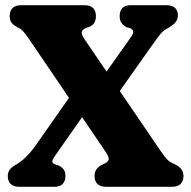

<svg xmlns="http://www.w3.org/2000/svg" viewBox="-20 -720 737 740"><path d="M598.1 -139.5Q611 -121 619.1 -111.3Q627.2 -101.6 635.2 -96.4Q643.3 -91.2 655.9 -85.9Q670.7 -78.5 678.9 -67.7Q687.1 -57 687.1 -41.3Q687.1 -21.9 675.9 -10.9Q664.8 0 641.5 0H390Q366.6 0 355.5 -10.9Q344.4 -21.9 344.4 -41.3Q344.4 -58 352.5 -68.5Q360.5 -79.1 377.8 -87.1Q390.9 -92.8 395.7 -98.7Q400.5 -104.7 398.4 -113.2Q396.2 -121.7 387.3 -134.5L94.6 -565.6Q83.6 -581.9 75.9 -591.5Q68.2 -601 61.6 -606.3Q54.9 -611.5 46.9 -614.9Q29.1 -625.2 23.2 -634.2Q17.4 -643.2 17.4 -658.7Q17.4 -678.2 28.5 -689.1Q39.7 -700 63.1 -700H304.1Q327.9 -700 338.8 -688.9Q349.7 -677.8 349.7 -658.7Q349.7 -643.7 344.4 -633.9Q339.2 -624 325.9 -617L311.9 -612.4Q296.8 -605.5 295.1 -596.2Q293.5 -586.9 305.7 -568.9ZM414.4 -330.6 335.1 -365.5 483.9 -575.9Q494.2 -590.4 493.4 -598.1Q492.6 -605.8 481.8 -611.4L466.7 -615.4Q452.6 -624.4 446.9 -633.7Q441.2 -642.9 441.2 -658.7Q441.2 -678.2 451.7 -689.1Q462.3 -700 484.8 -700H619.9Q665.6 -700 665.6 -659.9Q665.6 -646.4 656.7 -634.7Q647.8 -623 622.7 -609Q611 -603.5 599.7 -590.4Q588.5 -577.2 562.2 -540ZM263.4 -367.8 342.1 -333.3 191.3 -118.5Q180.9 -103.5 181.8 -96.6Q182.8 -89.7 195.8 -85.3L207.1 -81.8Q220.8 -74.1 226.5 -65.2Q232.2 -56.4 232.2 -41.3Q232.2 -22.3 221.6 -11.1Q211.1 0 189 0H55.6Q32.3 0 21.1 -10.9Q10 -21.9 10 -41.4Q10 -55.5 17.4 -65.8Q24.8 -76.2 44.1 -87Q57.1 -94.4 69.4 -105.1Q81.7 -115.8 93.9 -129.6Q106.2 -143.4 118.2 -160.6Z"/></svg>

Font: Fraunces 144pt S100 Black
Style: Regular
Weight: 900
Version: Version 1.000